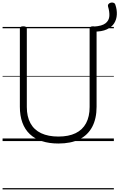

<svg xmlns="http://www.w3.org/2000/svg" viewBox="-20 -1094 926 1489"><path d="M433 19Q361 19 305 0.5Q249 -18 211 -54Q173 -90 153.5 -143.5Q134 -197 134 -266V-871Q134 -881 140 -885.5Q146 -890 160 -890Q175 -890 181.5 -885.5Q188 -881 188 -871V-264Q188 -190 216 -138.5Q244 -87 299 -61Q354 -35 433 -35Q512 -35 566 -61Q620 -87 647.5 -138.5Q675 -190 675 -264V-871Q675 -881 681.5 -885.5Q688 -890 702 -890Q729 -890 729 -871V-266Q729 -174 695 -110Q661 -46 595.5 -13.5Q530 19 433 19ZM875 -1056Q888 -1018 886 -980.5Q884 -943 865.5 -913.5Q847 -884 808 -866Q769 -848 708 -849V-888Q772 -892 799 -914Q826 -936 828 -969.5Q830 -1003 818 -1043Q815 -1055 822 -1063Q829 -1071 840 -1073.5Q851 -1076 861.5 -1072Q872 -1068 875 -1056ZM0 365H863V375H0ZM0 -20H863V0H0ZM0 -505H863V-500H0ZM0 -885H863V-875H0Z"/></svg>

Font: Playwrite GB S Guides
Style: Regular
Weight: 400
Designer: Veronika Burian, José Scaglione
Foundry: TypeTogether
Version: Version 1.003